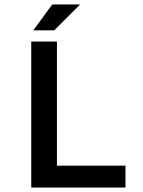

<svg xmlns="http://www.w3.org/2000/svg" viewBox="-20 -840 639 860"><path d="M120 0H542V-98H235V-654H120ZM339 -820H214L129 -704H223Z"/></svg>

Font: Source Code Pro Semibold
Style: Regular
Weight: 600
Monospace: yes
Designer: Paul D. Hunt
Foundry: Adobe Systems Incorporated
Version: Version 1.017;PS 1.000;hotconv 1.0.70;makeotf.lib2.5.5900